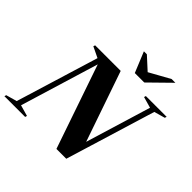

<svg xmlns="http://www.w3.org/2000/svg" viewBox="-263 -1133 1352 1352"><g transform="rotate(45 413.0 -457.0)"><path d="M606.5 -138.5 577 -129.5 740.5 -667.5 657.5 -691 661.5 -705H868.5L864 -691L782.5 -668L577.5 3.5H479.5L255.5 -648.5L274 -655.5L86 -37.5L168.5 -14L164.5 0H-42L-38 -14L43.5 -37L232 -653L152 -691.5L156.5 -705H411ZM742.5 -918 586 -764.5H492L429 -918H458.5L568.5 -817.5H524L705 -918Z"/></g></svg>

Font: Newsreader 60pt
Style: Bold Italic
Weight: 700
Italic angle: -17°
Designer: Hugues Gentile
Foundry: Production Type
Version: Version 1.003